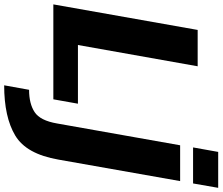

<svg xmlns="http://www.w3.org/2000/svg" viewBox="-102 -720 1041 898"><g transform="rotate(90 418.0 -270.5)"><path d="M-11 0H433L453.5 -115H179L278.5 -675H108.5ZM367.5 230Q516 230 602.5 178.2Q689 126.5 715 -24L815.5 -593H648L546 -17.5Q532.5 61.5 493 87.5Q453.5 113.5 388.5 113.5ZM679 -771 658 -653.5H826.5L847 -771Z"/></g></svg>

Font: Anybody
Style: Bold Italic
Weight: 700
Italic angle: -10°
Designer: Tyler Finck
Foundry: Etcetera Type Company
Version: Version 1.113;gftools[0.9.25]